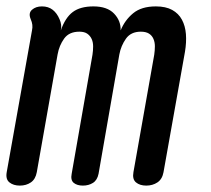

<svg xmlns="http://www.w3.org/2000/svg" viewBox="-39 -580 659 600"><path d="M23 0Q3 0 -9.5 -10Q-22 -20 -18 -42L61 -485Q63 -494 62 -502.5Q61 -511 57 -520Q49 -539 61 -549.5Q73 -560 92 -560Q112 -560 125.5 -549.5Q139 -539 147 -520Q151 -511 152 -502.5Q153 -494 151 -485Q165 -525 188.5 -542.5Q212 -560 253 -560Q296 -560 317.5 -537.5Q339 -515 338 -485Q351 -517 377 -538.5Q403 -560 448 -560Q479 -560 499 -549Q519 -538 529.5 -518.5Q540 -499 542 -473.5Q544 -448 539 -418L472 -42Q468 -20 453 -10Q438 0 418 0Q398 0 386 -10Q374 -20 378 -42L443 -409Q445 -423 445 -435.5Q445 -448 440.5 -458.5Q436 -469 426.5 -475Q417 -481 401 -481Q370 -481 354.5 -459Q339 -437 334 -410L269 -37Q265 -17 251.5 -8.5Q238 0 220 0Q202 0 191.5 -8.5Q181 -17 185 -37L250 -409Q252 -422 252 -435Q252 -448 247.5 -458Q243 -468 234 -474.5Q225 -481 209 -481Q177 -481 161.5 -459.5Q146 -438 141 -410L76 -42Q72 -20 57.5 -10Q43 0 23 0Z"/></svg>

Font: Maple Mono NL
Style: Italic
Weight: 400
Italic angle: -10°
Monospace: yes
Designer: subframe7536
Version: Version 7.000